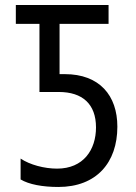

<svg xmlns="http://www.w3.org/2000/svg" viewBox="-20 -734 540 764"><path d="M212 10C364 10 447 -87 447 -230C447 -354 376 -439 238 -439H217V-639H412V-714H43V-639H137V-368H214C308 -368 362 -320 362 -227C362 -138 312 -63 207 -63C157 -63 99 -78 62 -103V-20C95 0 150 10 212 10Z"/></svg>

Font: Noto Sans Mono ExtraCondensed
Style: Regular
Weight: 400
Width: 2
Designer: Monotype Design Team
Foundry: Monotype Imaging Inc.
Version: Version 2.014